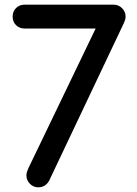

<svg xmlns="http://www.w3.org/2000/svg" viewBox="-20 -801 587 821"><path d="M143 0Q123 0 108 -15Q93 -30 93 -51Q93 -59 95.5 -66.5Q98 -74 102 -83L389 -679H85Q63 -679 48.5 -693.5Q34 -708 34 -730Q34 -752 48.5 -766.5Q63 -781 85 -781H466Q487 -781 502 -766Q517 -751 517 -730Q517 -723 515 -716.5Q513 -710 510 -703L190 -28Q174 0 143 0Z"/></svg>

Font: Comfortaa
Style: Bold
Weight: 700
Designer: Johan Aakerlund
Foundry: Johan Aakerlund
Version: Version 3.104; ttfautohint (v1.8.1.43-b0c9)